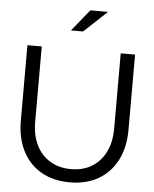

<svg xmlns="http://www.w3.org/2000/svg" viewBox="-61 -966 825 1027"><g transform="rotate(5 352.0 -452.0)"><path d="M352 11Q263 11 198 -26.5Q133 -64 98 -133Q63 -202 63 -296V-700H140V-296Q140 -224 166 -171Q192 -118 240 -89Q288 -60 352 -60Q417 -60 464.5 -89Q512 -118 538 -171Q564 -224 564 -296V-700H641V-296Q641 -202 605.5 -133Q570 -64 505.5 -26.5Q441 11 352 11ZM288 -799 382 -915H477L353 -799Z"/></g></svg>

Font: Red Hat Display VF
Style: Regular
Weight: 300
Designer: Pentagram, MCKL
Foundry: Pentagram, MCKL
Version: Version 1.023